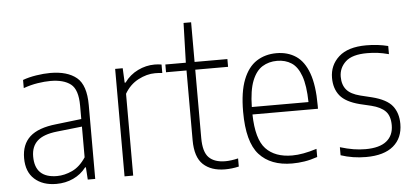

<svg xmlns="http://www.w3.org/2000/svg" viewBox="-51 -846 2075 962"><g transform="rotate(-5 987.0 -365.5)"><path d="M196.5 8Q128 8 87 -28.8Q46 -65.5 46 -134.5Q46 -203.5 88.2 -242Q130.5 -280.5 221 -290L348.5 -305V-372.5Q348.5 -453 313 -480.8Q277.5 -508.5 211 -508.5Q182 -508.5 146.5 -503Q111 -497.5 75 -484.5V-525.5Q104.5 -536.5 142.5 -542.5Q180.5 -548.5 213.5 -548.5Q299.5 -548.5 345.8 -510.2Q392 -472 392 -371.5V0H354.5L350.5 -62H346.5Q320.5 -28 281.5 -10Q242.5 8 196.5 8ZM92 -139Q92 -31 203 -31Q240.5 -31 279.5 -49Q318.5 -67 348.5 -112.5V-267L221.5 -253Q153.5 -245.5 122.8 -217.2Q92 -189 92 -139Z M539.5 0V-540.5H577.5L581 -467.5H585.5Q613 -505.5 653.8 -525.2Q694.5 -545 738 -545Q757 -545 773 -542V-499.5Q763.5 -500.5 755.2 -501Q747 -501.5 736.5 -501.5Q695 -501.5 652 -479Q609 -456.5 583 -411.5V0Z M1045 9Q975 9 935 -28.2Q895 -65.5 895 -151V-501.5H792V-540.5H895L901 -740H939V-540.5H1104V-501.5H939V-158Q939 -87.5 967 -59.5Q995 -31.5 1050 -31.5Q1078 -31.5 1114 -40V1Q1079 9 1045 9Z M1382.5 9Q1274.5 9 1217 -54.5Q1159.5 -118 1159.5 -270.5Q1159.5 -370.5 1183.8 -431.8Q1208 -493 1251.2 -520.8Q1294.5 -548.5 1351 -548.5Q1407.5 -548.5 1448.8 -521Q1490 -493.5 1512.2 -432.2Q1534.5 -371 1534.5 -270V-253H1205Q1207.5 -128.5 1253.5 -79.8Q1299.5 -31 1386 -31Q1438.5 -31 1509.5 -53.5V-12.5Q1474.5 -0.5 1443.8 4.2Q1413 9 1382.5 9ZM1351 -510Q1309 -510 1276.8 -490Q1244.5 -470 1225.5 -422.2Q1206.5 -374.5 1205 -290.5H1490Q1488.5 -374 1471.2 -422Q1454 -470 1423.2 -490Q1392.5 -510 1351 -510Z M1754 9Q1687 9 1627 -11V-51.5Q1663.5 -40.5 1693.8 -35.5Q1724 -30.5 1754.5 -30.5Q1825 -30.5 1860.2 -58.8Q1895.5 -87 1895.5 -139Q1895.5 -185 1872.8 -208.8Q1850 -232.5 1802 -244.5L1745 -258Q1675 -276 1646.5 -311.2Q1618 -346.5 1618 -400.5Q1618 -464.5 1664.5 -506.5Q1711 -548.5 1803 -548.5Q1833.5 -548.5 1860 -545.2Q1886.5 -542 1912.5 -535.5V-494.5Q1882 -502.5 1857 -505.8Q1832 -509 1803.5 -509Q1728.5 -509 1695.2 -478Q1662 -447 1662 -402.5Q1662 -362 1682.8 -337.2Q1703.5 -312.5 1751.5 -300.5L1809 -286.5Q1882.5 -268 1910.8 -232.2Q1939 -196.5 1939 -141.5Q1939 -71 1891.8 -31Q1844.5 9 1754 9Z"/></g></svg>

Font: Encode Sans Semi Condensed ExtraLight
Style: Regular
Weight: 200
Width: 4
Designer: Multiple Designers
Foundry: Impallari Type
Version: Version 3.000; ttfautohint (v1.8.3) -l 8 -r 50 -G 200 -x 14 